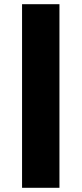

<svg xmlns="http://www.w3.org/2000/svg" viewBox="-20 -726 388 914"><path d="M263 -706V168H85V-706Z"/></svg>

Font: Work Sans ExtraBold
Style: Regular
Weight: 800
Designer: Wei Huang
Foundry: Wei Huang
Version: Version 2.012; ttfautohint (v1.8.3)